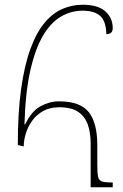

<svg xmlns="http://www.w3.org/2000/svg" viewBox="-20 -789 518 809"><path d="M80 -172 55 -178Q55 -314 69 -414Q83 -514 108 -582.5Q133 -651 167 -692Q201 -733 242 -751Q283 -769 328 -769Q393 -769 424 -741Q455 -713 455 -671Q455 -656 447 -650.5Q439 -645 428 -645Q427 -699 402.5 -721.5Q378 -744 328 -744Q280 -744 237.5 -719.5Q195 -695 162 -640Q129 -585 108 -493Q87 -401 83 -265H86Q113 -321 151 -341.5Q189 -362 229 -362Q318 -362 354 -316.5Q390 -271 390 -177V-94Q390 -59 393.5 -43.5Q397 -28 411 -24Q425 -20 455 -20V0H362V-185Q362 -230 350 -264Q338 -298 309.5 -317.5Q281 -337 229 -337Q190 -337 161.5 -321Q133 -305 115 -279.5Q97 -254 88.5 -225.5Q80 -197 80 -172Z"/></svg>

Font: Noto Serif Armenian Thin
Style: Regular
Weight: 250
Version: Version 2.007